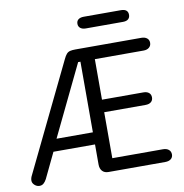

<svg xmlns="http://www.w3.org/2000/svg" viewBox="-86 -819 865 905"><g transform="rotate(-10 346.5 -366.5)"><path d="M322 -139V-43Q322 -23 332.5 -11.5Q343 0 362 0H634Q651 0 661 -8Q671 -16 671 -30Q671 -44 661 -52.5Q651 -61 633 -61H391V-281H589Q606 -281 615.5 -289Q625 -297 625 -311Q625 -325 615.5 -333Q606 -341 589 -341H391V-535H624Q641 -535 651 -543.5Q661 -552 661 -566Q661 -580 651 -588Q641 -596 624 -596H309Q293 -596 283 -593.5Q273 -591 266 -583Q259 -575 252 -560L4 -48Q-3 -35 -3 -23Q-3 -11 7.5 -1.5Q18 8 31 8Q42 8 50 1.5Q58 -5 65 -18L123 -139ZM322 -197H148L311 -535H322ZM374 -741Q358 -741 348.5 -734Q339 -727 339 -713Q339 -700 348.5 -692.5Q358 -685 374 -685H552Q569 -685 577.5 -692.5Q586 -700 586 -713Q586 -727 577.5 -734Q569 -741 552 -741Z"/></g></svg>

Font: Beiruti
Style: Regular
Weight: 400
Designer: Arlette Boutros
Foundry: Boutros
Version: Version 1.41